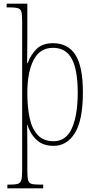

<svg xmlns="http://www.w3.org/2000/svg" viewBox="-20 -780 522 1040"><path d="M20 240V220H33Q63 220 77 215.5Q91 211 95.5 195Q100 179 100 143V-664Q100 -700 96 -715.5Q92 -731 77 -735.5Q62 -740 30 -740H16V-760H128V-564Q128 -532 127.5 -501Q127 -470 127 -438H130Q147 -485 179 -515.5Q211 -546 267 -546Q348 -546 388.5 -483Q429 -420 429 -279Q429 -130 386 -60Q343 10 270 10Q214 10 179.5 -21Q145 -52 128 -105H127Q127 -88 127.5 -58Q128 -28 128 14V143Q128 179 132 195Q136 211 150 215.5Q164 220 195 220H214V240ZM270 -15Q338 -15 369.5 -85.5Q401 -156 401 -278Q401 -401 369 -461Q337 -521 267 -521Q196 -521 162 -455Q128 -389 128 -277Q128 -198 141 -139Q154 -80 185.5 -47.5Q217 -15 270 -15Z"/></svg>

Font: Noto Serif Ethiopic Condensed Thin
Style: Regular
Weight: 100
Width: 3
Designer: Monotype Design Team
Foundry: Monotype Imaging Inc.
Version: Version 2.102; ttfautohint (v1.8.4.7-5d5b)